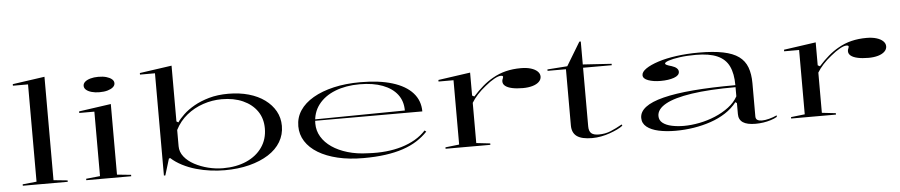

<svg xmlns="http://www.w3.org/2000/svg" viewBox="-43 -1035 6283 1341"><g transform="rotate(-5 3098.5 -365.0)"><path d="M290 -20 388 -10V0H73V-10L171 -20V-702H65V-713L290 -745Z M664 -604Q633 -604 608.5 -611Q584 -618 570.5 -630Q557 -642 557 -658Q557 -674 570.5 -686Q584 -698 608.5 -705Q633 -712 664 -712Q697 -712 721 -705Q745 -698 759 -686Q773 -674 773 -658Q773 -642 759 -630Q745 -618 721 -611Q697 -604 664 -604ZM518 0V-10L616 -20V-472H510V-483L735 -515V-20L833 -10V0Z M1061 15V-702H956V-713L1181 -745V-354L1194 -346Q1210 -370 1241 -399.5Q1272 -429 1317.5 -455Q1363 -481 1423 -498Q1483 -515 1558 -515Q1636 -515 1701 -496.5Q1766 -478 1813 -443.5Q1860 -409 1886 -362.5Q1912 -316 1912 -259Q1912 -198 1882 -147.5Q1852 -97 1795.5 -61Q1739 -25 1661 -5Q1583 15 1488 15Q1441 15 1389.5 8.5Q1338 2 1287.5 -12.5Q1237 -27 1192.5 -50Q1148 -73 1115 -103L1106 -100L1071 15ZM1478 0Q1571 0 1641.5 -31Q1712 -62 1752 -119Q1792 -176 1792 -252Q1792 -322 1756.5 -373Q1721 -424 1657.5 -452.5Q1594 -481 1509 -481Q1443 -481 1379 -459.5Q1315 -438 1263.5 -396.5Q1212 -355 1181 -294V-180Q1181 -140 1207.5 -106.5Q1234 -73 1278 -49.5Q1322 -26 1374 -13Q1426 0 1478 0Z M2484 -515Q2616 -515 2708.5 -486.5Q2801 -458 2849.5 -404Q2898 -350 2898 -274H2145V-284L2777 -291Q2777 -357 2741.5 -403.5Q2706 -450 2639 -475.5Q2572 -501 2478 -501Q2381 -501 2306 -471.5Q2231 -442 2188.5 -386.5Q2146 -331 2146 -254Q2146 -204 2171.5 -161.5Q2197 -119 2243 -87.5Q2289 -56 2353 -37Q2417 -18 2494 -16Q2561 -12 2621 -18Q2681 -24 2732.5 -39.5Q2784 -55 2827 -80Q2870 -105 2902 -140L2913 -131Q2880 -96 2837 -68.5Q2794 -41 2738.5 -22.5Q2683 -4 2614.5 5.5Q2546 15 2461 15Q2361 15 2281 -4Q2201 -23 2144 -57.5Q2087 -92 2056.5 -140Q2026 -188 2026 -246Q2026 -307 2058.5 -356Q2091 -405 2152 -440.5Q2213 -476 2297 -495.5Q2381 -515 2484 -515Z M3037 0V-10L3134 -21V-472H3029V-483L3254 -515V-354L3269 -346Q3304 -385 3339 -415Q3374 -445 3410 -465Q3455 -491 3504 -503Q3553 -515 3610 -515Q3650 -515 3679.5 -506Q3709 -497 3725.5 -481Q3742 -465 3742 -445Q3742 -424 3725.5 -408Q3709 -392 3679.5 -383.5Q3650 -375 3612 -375Q3568 -375 3536.5 -382Q3505 -389 3489 -402Q3473 -415 3473 -433Q3473 -441 3475 -446.5Q3477 -452 3479 -457Q3481 -462 3481 -466Q3481 -474 3465 -474Q3448 -474 3419 -458Q3390 -442 3355 -413Q3322 -387 3296 -358.5Q3270 -330 3254 -303V-21L3351 -10V0Z M4064 15Q3991 15 3957 -9.5Q3923 -34 3923 -86V-480H3794V-490L3934 -500L4033 -664H4043V-503L4244 -490V-480H4043V-69Q4043 -35 4059.5 -20.5Q4076 -6 4112 -6Q4158 -6 4196.5 -22Q4235 -38 4277 -62L4281 -53Q4266 -41 4242 -29.5Q4218 -18 4188.5 -7.5Q4159 3 4127 9Q4095 15 4064 15Z M4857 -515Q4958 -515 5027 -501Q5096 -487 5136.5 -457.5Q5177 -428 5194.5 -381Q5212 -334 5212 -269V-37Q5212 -18 5224.5 -11Q5237 -4 5255 -4Q5278 -4 5306.5 -11.5Q5335 -19 5361 -31V-20Q5342 -9 5316.5 -1Q5291 7 5264 11Q5237 15 5209 15Q5150 15 5121 -4.5Q5092 -24 5092 -63Q5092 -90 5092 -103Q5092 -116 5092 -124Q5092 -132 5092 -140L5082 -148Q5048 -105 5001 -74.5Q4954 -44 4897 -24.5Q4840 -5 4777 5Q4714 15 4649 15Q4583 15 4530.5 3.5Q4478 -8 4447.5 -32.5Q4417 -57 4417 -95Q4417 -181 4585 -223.5Q4753 -266 5092 -266Q5092 -347 5067 -399Q5042 -451 4985.5 -476Q4929 -501 4835 -501Q4771 -501 4721 -494Q4671 -487 4643.5 -477.5Q4616 -468 4616 -459Q4616 -454 4626 -449Q4636 -444 4661 -437Q4707 -422 4707 -394Q4707 -368 4669 -354.5Q4631 -341 4575 -341Q4525 -341 4488.5 -354Q4452 -367 4452 -392Q4452 -415 4484 -437Q4516 -459 4571.5 -477Q4627 -495 4700.5 -505Q4774 -515 4857 -515ZM5092 -252Q4907 -252 4784 -233.5Q4661 -215 4599.5 -180.5Q4538 -146 4538 -98Q4538 -68 4561.5 -49.5Q4585 -31 4624.5 -22.5Q4664 -14 4710 -14Q4761 -14 4818 -25Q4875 -36 4929 -58.5Q4983 -81 5026 -113.5Q5069 -146 5092 -188Z M5460 0V-10L5557 -21V-472H5452V-483L5677 -515V-354L5692 -346Q5727 -385 5762 -415Q5797 -445 5833 -465Q5878 -491 5927 -503Q5976 -515 6033 -515Q6073 -515 6102.5 -506Q6132 -497 6148.5 -481Q6165 -465 6165 -445Q6165 -424 6148.5 -408Q6132 -392 6102.5 -383.5Q6073 -375 6035 -375Q5991 -375 5959.5 -382Q5928 -389 5912 -402Q5896 -415 5896 -433Q5896 -441 5898 -446.5Q5900 -452 5902 -457Q5904 -462 5904 -466Q5904 -474 5888 -474Q5871 -474 5842 -458Q5813 -442 5778 -413Q5745 -387 5719 -358.5Q5693 -330 5677 -303V-21L5774 -10V0Z"/></g></svg>

Font: Kalnia Expanded Light
Style: Regular
Weight: 300
Width: 7
Designer: Frida Medrano
Foundry: Frida Medrano
Version: Version 1.105